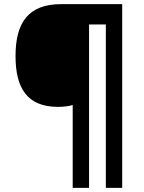

<svg xmlns="http://www.w3.org/2000/svg" viewBox="-20 -780 694 927"><path d="M55 -509C55 -355 111 -264 260 -264C287 -264 311 -267 331 -273V127H410V-662H491V127H570V-760H275C117 -760 55 -671 55 -509Z"/></svg>

Font: Passageway
Style: Regular
Weight: 700
Foundry: Ascender Corporation
Version: Version 1.11